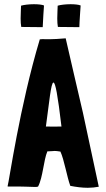

<svg xmlns="http://www.w3.org/2000/svg" viewBox="-20 -887 503 912"><path d="M183 -758V-760C183 -778 189 -859 189 -861C180 -865 161 -867 141 -867C118 -867 93 -864 80 -860C80 -850 78 -824 78 -799C78 -784 79 -769 81 -759H84L181 -758ZM357 -758V-760C357 -778 363 -859 363 -861C354 -865 335 -867 315 -867C292 -867 267 -864 254 -860C254 -850 252 -824 252 -799C252 -784 253 -769 255 -759H258L355 -758ZM158 0C159 0 160 -1 161 -1C184 -45 187 -126 205 -168C223 -168 230 -170 240 -170C246 -170 254 -169 267 -167C285 -128 298 -47 314 -4H315C341 1 369 5 397 5C415 5 433 3 449 0V-1L374 -351C358 -418 304 -653 292 -705C225 -699 200 -701 183 -701C178 -701 174 -701 169 -700C73 -380 24 -29 16 -2C17 -1 17 -1 18 -1C87 -2 126 1 145 1C151 1 155 1 158 0ZM198 -286C214 -401 222 -495 234 -495C243 -495 254 -438 272 -286C247 -286 221 -285 198 -286Z"/></svg>

Font: HEYCLAY
Style: Regular
Weight: 400
Designer: Marcelo Magalhaes
Foundry: Marcelo Magalhães
Version: Version 1.300;hotconv 1.0.109;makeotfexe 2.5.65596